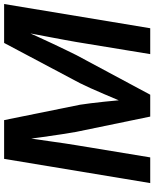

<svg xmlns="http://www.w3.org/2000/svg" viewBox="74 -842 768 956"><g transform="rotate(-90 458.0 -364.0)"><path d="M24.4 0 145 -727.5H337.9L414.6 -349.1Q418 -328.1 421.9 -296.1Q425.8 -264.2 429.7 -227.8Q433.6 -191.4 436.5 -157.5Q439.5 -123.5 440.9 -98.6L413.1 -100.1Q423.3 -125.5 437.7 -159.4Q452.1 -193.4 467.5 -229.7Q482.9 -266.1 497.3 -297.9Q511.7 -329.6 522 -350.1L722.2 -727.5H916L795.4 0H666.5L727.1 -369.1Q731.4 -393.6 737.5 -426.8Q743.7 -460 750.7 -497.3Q757.8 -534.7 764.9 -572Q772 -609.4 777.8 -642.1L789.1 -640.6Q772.5 -602.5 754.4 -563Q736.3 -523.4 719 -486.6Q701.7 -449.7 686.8 -419.2Q671.9 -388.7 661.6 -367.7L464.4 0H355.5L279.3 -369.1Q274.4 -396 267.6 -440.2Q260.7 -484.4 253.4 -537.4Q246.1 -590.3 239.3 -642.1L252.9 -640.6Q248 -606.9 242.7 -569.3Q237.3 -531.7 231.9 -494.6Q226.6 -457.5 221.9 -424.8Q217.3 -392.1 212.9 -367.7L152.3 0Z"/></g></svg>

Font: Inter 20pt SemiBold
Style: Italic
Weight: 600
Italic angle: -9.3988°
Version: Version 4.001;git-66647c0bb